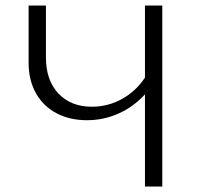

<svg xmlns="http://www.w3.org/2000/svg" viewBox="-20 -678 722 698"><path d="M570 -658V0H507V-335Q466 -290 411.5 -265.5Q357 -241 296 -241Q234 -241 186 -266Q138 -291 111 -338.5Q84 -386 84 -450V-658H147V-469Q147 -386 192.5 -338Q238 -290 314 -290Q372 -290 423 -318Q474 -346 507 -396V-658Z"/></svg>

Font: Ysabeau Infant Semilight
Style: Regular
Weight: 300
Designer: Christian Thalmann (Catharsis Fonts)
Version: Version 0.003